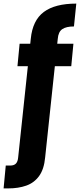

<svg xmlns="http://www.w3.org/2000/svg" viewBox="-78 -799 444 1067"><path d="M-58 248 -46 121H-21Q0 121 10.5 110Q21 99 23 75L93 -583Q103 -686 165.5 -732.5Q228 -779 346 -779L333 -652Q290 -652 268 -637Q246 -622 243 -583L173 75Q167 141 139.5 179Q112 217 68 232.5Q24 248 -32 248ZM19 -431 31 -556H330L318 -431Z"/></svg>

Font: DM Sans 9pt Black
Style: Regular
Weight: 900
Version: Version 4.004;gftools[0.9.30]